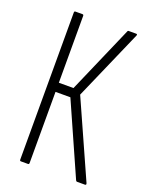

<svg xmlns="http://www.w3.org/2000/svg" viewBox="-127 -722 611 789"><g transform="rotate(20 178.5 -327.5)"><path d="M64 0Q59 0 59 -6V-649Q59 -655 64 -655H95Q100 -655 100 -649V-357H164L292 -651Q293 -654 294.5 -654.5Q296 -655 297 -655H330Q333 -655 334 -653Q335 -651 333 -647L199 -341L348 -8Q351 0 344 0H310Q308 0 307 -0.5Q306 -1 304 -4L165 -317H100V-6Q100 0 95 0Z"/></g></svg>

Font: Sofia Sans Extra Condensed Light
Style: Regular
Weight: 300
Designer: Botio Nikoltchev, Ani Petrova
Foundry: lettersoup
Version: Version 4.101